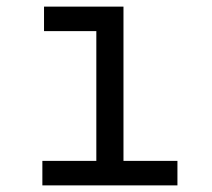

<svg xmlns="http://www.w3.org/2000/svg" viewBox="-20 -560 640 580"><path d="M108 0V-74H271V-466H113V-540H353V-74H516V0Z"/></svg>

Font: CommitMono
Style: 450Regular
Weight: 450
Designer: Eigil Nikolajsen
Foundry: Eigil Nikolajsen
Version: Version 1.002